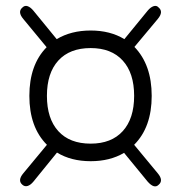

<svg xmlns="http://www.w3.org/2000/svg" viewBox="-20 -685 612 667"><path d="M295 -125Q227 -125 178 -155L96 -54Q86 -42 76 -39Q66 -36 58 -43Q40 -58 61 -83L143 -182Q82 -243 82 -352Q82 -460 142 -521L61 -619Q40 -644 58 -659Q66 -667 76 -663.5Q86 -660 96 -648L177 -549Q227 -579 295 -579Q363 -579 412 -549L493 -648Q503 -660 513.5 -663.5Q524 -667 531 -659Q549 -644 528 -619L447 -522Q507 -460 507 -352Q507 -243 446 -182L528 -83Q549 -58 531 -43Q516 -28 493 -54L411 -154Q362 -125 295 -125ZM295 -186Q367 -186 406.5 -229.5Q446 -273 446 -352Q446 -431 406.5 -474.5Q367 -518 295 -518Q222 -518 182.5 -474.5Q143 -431 143 -352Q143 -273 182.5 -229.5Q222 -186 295 -186Z"/></svg>

Font: Zen Maru Gothic
Style: Regular
Weight: 400
Designer: Yoshimichi Ohira
Foundry: Positype
Version: Version 1.002